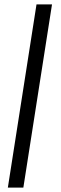

<svg xmlns="http://www.w3.org/2000/svg" viewBox="-20 -731 281 883"><path d="M219.2 -710.9H147.9L16.1 131.8H87.4Z"/></svg>

Font: Roboto
Style: Italic
Weight: 400
Italic angle: -12°
Designer: Google
Version: Version 2.137; 2017